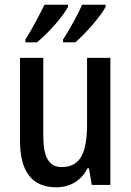

<svg xmlns="http://www.w3.org/2000/svg" viewBox="-20 -786 557 816"><path d="M429 -757V-766H329C315 -732 278 -664 248 -618V-606H300C341 -641 408 -716 429 -757ZM269 -757V-766H169C152 -731 118 -665 88 -618V-606H137C186 -646 247 -715 269 -757ZM449 -540H350V-259C350 -138 323 -76 241 -76C188 -76 164 -119 164 -207V-540H65V-188C65 -61 113 10 219 10C276 10 325 -17 352 -71H358L370 0H449Z"/></svg>

Font: Noto Sans Myanmar UI Condensed Medium
Style: Regular
Weight: 500
Width: 3
Designer: Monotype Design Team
Foundry: Monotype Imaging Inc.
Version: Version 2.103